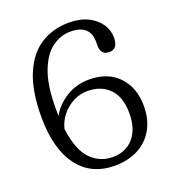

<svg xmlns="http://www.w3.org/2000/svg" viewBox="-132 -813 830 924"><g transform="rotate(-20 283.0 -350.5)"><path d="M324.5 -711.5Q381 -711.5 421.2 -691.8Q461.5 -672 483.2 -639.8Q505 -607.5 505 -569.5Q505 -511.5 460 -511.5Q417 -511.5 417 -560.5V-582.5Q417 -622.5 392.5 -645.5Q368 -668.5 315.5 -668.5Q267.5 -668.5 223.5 -637.2Q179.5 -606 151.8 -533.8Q124 -461.5 124.5 -338.5Q124.5 -322 125 -306.5Q152.5 -356.5 205 -388.8Q257.5 -421 321.5 -421Q418.5 -421 473 -363Q527.5 -305 527.5 -212Q527.5 -143 499 -92.8Q470.5 -42.5 419 -15.5Q367.5 11.5 299 11.5Q178.5 11.5 112.2 -77Q46 -165.5 45.5 -328Q45.5 -461 80.8 -545.8Q116 -630.5 179 -671Q242 -711.5 324.5 -711.5ZM296 -371.5Q256.5 -371.5 222 -353.2Q187.5 -335 163.2 -304.5Q139 -274 130.5 -237Q145.5 -125 192 -78Q238.5 -31 304 -31Q370.5 -31 410.2 -76.5Q450 -122 450 -202Q450 -285.5 408 -328.5Q366 -371.5 296 -371.5Z"/></g></svg>

Font: Fraunces 9pt S100 Light
Style: Regular
Weight: 300
Version: Version 1.000; ttfautohint (v1.8.3)